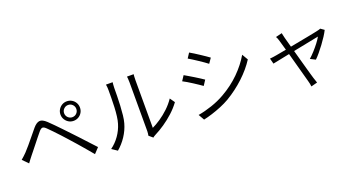

<svg xmlns="http://www.w3.org/2000/svg" viewBox="-51 -1448 4101 2220"><g transform="rotate(-20 2000.0 -338.0)"><path d="M701 -598Q701 -567 723 -545Q745 -523 776 -523Q808 -523 829.5 -545Q851 -567 851 -598Q851 -629 829.5 -651Q808 -673 776 -673Q745 -673 723 -651Q701 -629 701 -598ZM656 -598Q656 -631 672.5 -658.5Q689 -686 716 -702Q743 -718 776 -718Q809 -718 836.5 -702Q864 -686 880 -658.5Q896 -631 896 -598Q896 -565 880 -537.5Q864 -510 836.5 -494Q809 -478 776 -478Q743 -478 716 -494Q689 -510 672.5 -537.5Q656 -565 656 -598ZM56 -260Q75 -276 90.5 -290.5Q106 -305 125 -324Q149 -349 184 -390.5Q219 -432 256 -477.5Q293 -523 323 -559Q363 -606 400 -611Q437 -616 487 -569Q517 -541 553.5 -503.5Q590 -466 626.5 -428Q663 -390 692 -359Q726 -324 768 -278.5Q810 -233 854 -185.5Q898 -138 936 -97L875 -32Q839 -76 799 -122.5Q759 -169 720.5 -213.5Q682 -258 649 -294Q620 -327 583 -367Q546 -407 511 -443.5Q476 -480 454 -501Q425 -530 406 -527.5Q387 -525 361 -493Q342 -471 318 -440.5Q294 -410 268.5 -378Q243 -346 219.5 -316.5Q196 -287 179 -266Q164 -248 149 -227.5Q134 -207 123 -192Z M1528 -21Q1530 -32 1532 -46Q1534 -60 1534 -74Q1534 -84 1534 -118Q1534 -152 1534 -202Q1534 -252 1534 -310.5Q1534 -369 1534 -428Q1534 -487 1534 -538.5Q1534 -590 1534 -626.5Q1534 -663 1534 -676Q1534 -704 1532 -722.5Q1530 -741 1529 -748H1611Q1610 -741 1608.5 -722Q1607 -703 1607 -676Q1607 -663 1607 -626.5Q1607 -590 1607 -538Q1607 -486 1607 -427.5Q1607 -369 1607 -311.5Q1607 -254 1607 -205.5Q1607 -157 1607 -125.5Q1607 -94 1607 -89Q1654 -111 1709 -148Q1764 -185 1816 -234Q1868 -283 1907 -341L1949 -281Q1906 -222 1848.5 -169.5Q1791 -117 1728.5 -74.5Q1666 -32 1608 -3Q1596 3 1588 8.5Q1580 14 1575 19ZM1071 -24Q1133 -69 1178 -133Q1223 -197 1245 -271Q1256 -306 1262.5 -357.5Q1269 -409 1271.5 -466.5Q1274 -524 1274.5 -579Q1275 -634 1275 -675Q1275 -714 1269 -744H1351Q1350 -734 1348 -715Q1346 -696 1346 -675Q1346 -634 1345 -577.5Q1344 -521 1341 -460Q1338 -399 1332 -344Q1326 -289 1315 -251Q1293 -172 1246.5 -101.5Q1200 -31 1138 21Z M2299 -764Q2321 -752 2351 -733Q2381 -714 2413 -693Q2445 -672 2472 -653.5Q2499 -635 2515 -623L2473 -562Q2455 -576 2428 -595Q2401 -614 2370 -634.5Q2339 -655 2310 -673.5Q2281 -692 2260 -704ZM2156 -48Q2238 -62 2326.5 -92Q2415 -122 2490 -165Q2615 -236 2710.5 -330.5Q2806 -425 2867 -530L2910 -457Q2846 -357 2746.5 -264Q2647 -171 2528 -100Q2478 -71 2418.5 -46.5Q2359 -22 2301.5 -4Q2244 14 2197 24ZM2150 -540Q2171 -528 2201.5 -510Q2232 -492 2264 -472.5Q2296 -453 2323.5 -435Q2351 -417 2367 -406L2326 -343Q2308 -356 2280.5 -374.5Q2253 -393 2222 -413Q2191 -433 2161.5 -450.5Q2132 -468 2110 -479Z M3862 -474Q3847 -443 3821.5 -403.5Q3796 -364 3765.5 -323Q3735 -282 3705 -246Q3675 -210 3649 -185L3586 -217Q3618 -245 3652 -282.5Q3686 -320 3715.5 -358.5Q3745 -397 3762 -428L3446 -365Q3461 -311 3477 -253Q3493 -195 3507.5 -143Q3522 -91 3533 -52.5Q3544 -14 3549 2Q3554 16 3560 35Q3566 54 3571 68L3494 88Q3491 56 3480 18L3379 -352L3172 -310L3154 -378Q3175 -380 3194 -382.5Q3213 -385 3235 -389L3362 -412L3328 -531Q3318 -568 3305 -589L3382 -608Q3384 -596 3388 -580.5Q3392 -565 3396 -546L3429 -425Q3483 -435 3540 -446Q3597 -457 3647.5 -466.5Q3698 -476 3734 -483.5Q3770 -491 3782 -494Q3790 -496 3800.5 -498.5Q3811 -501 3818 -505Z"/></g></svg>

Font: Source Han Sans SC Normal
Style: Regular
Weight: 350
Designer: Ryoko NISHIZUKA 西塚涼子 (kana, bopomofo & ideographs); Paul D. Hunt (Latin, Greek & Cyrillic); Sandoll Communications 산돌커뮤니
Foundry: Adobe
Version: Version 2.004;hotconv 1.0.118;makeotfexe 2.5.65603